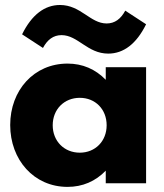

<svg xmlns="http://www.w3.org/2000/svg" viewBox="-20 -735 657 770"><path d="M250.9 14.5C310.9 14.5 362.7 -7.7 404.1 -50.5V0H565.9V-465.5H404.1V-415C362.7 -457.7 310.9 -480 250.9 -480C115.9 -480 20.9 -372.7 20.9 -233.6C20.9 -94.1 115.9 14.5 250.9 14.5ZM152.3 -542.7C170 -575.9 194.1 -594.1 226.8 -594.1C292.7 -594.1 330.5 -520 414.1 -520C475.5 -520 527.3 -559.1 565.9 -637.7L482.3 -692.3C464.5 -659.1 440.5 -640.9 407.7 -640.9C341.8 -640.9 304.1 -715 220.5 -715C159.1 -715 107.3 -675.9 68.6 -597.3ZM191.4 -232.7C191.4 -296.4 237.3 -342.7 300 -342.7C362.3 -342.7 407.7 -296.8 407.7 -232.7C407.7 -169.1 362.3 -122.7 300 -122.7C237.3 -122.7 191.4 -169.1 191.4 -232.7Z"/></svg>

Font: Spartan MB ExtBd
Style: Regular
Weight: 800
Designer: Matt Bailey, Mirko Velimirovic
Foundry: Matt Bailey
Version: Version 1.005